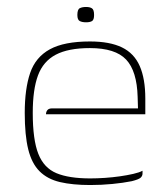

<svg xmlns="http://www.w3.org/2000/svg" viewBox="-20 -524 476 551"><path d="M239 7Q188 7 152 -1.5Q116 -10 93.5 -32.5Q71 -55 61 -95.5Q51 -136 51 -200Q51 -269 66.5 -314.5Q82 -360 123 -382.5Q164 -405 238 -405Q295 -405 330 -388Q365 -371 381 -334.5Q397 -298 397 -241V-196H112Q112 -203 116 -208Q120 -213 130 -213H376L375 -246Q373 -320 342 -353Q311 -386 238 -386Q176 -386 140 -367Q104 -348 89 -307.5Q74 -267 74 -200Q74 -123 90 -82.5Q106 -42 142 -27Q178 -12 239 -12Q259 -12 281 -13.5Q303 -15 324 -18Q345 -21 362.5 -25Q380 -29 389 -34V-26Q389 -19 383.5 -14Q378 -9 358 -4Q333 1 302 4Q271 7 239 7ZM227 -460Q216 -460 209 -463.5Q202 -467 202 -481Q202 -497 209 -500.5Q216 -504 227 -504Q238 -504 244 -500Q250 -496 250 -481Q250 -467 244 -463.5Q238 -460 227 -460Z"/></svg>

Font: Genos Thin Thin
Style: Regular
Weight: 250
Version: Version 1.010